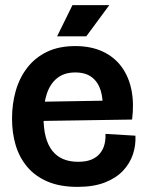

<svg xmlns="http://www.w3.org/2000/svg" viewBox="-20 -716 569 750"><path d="M283 14Q215 14 166.5 -6.5Q118 -27 87 -63.5Q56 -100 41.5 -148Q27 -196 27 -253Q27 -310 41.5 -361Q56 -412 86.5 -451.5Q117 -491 163.5 -513.5Q210 -536 274 -536Q335 -536 380.5 -515Q426 -494 454.5 -455.5Q483 -417 493.5 -364.5Q504 -312 496 -249L106 -243V-318L401 -323L380 -280Q384 -328 373.5 -362Q363 -396 338.5 -414.5Q314 -433 274 -433Q231 -433 203.5 -411Q176 -389 163 -350Q150 -311 150 -258Q150 -171 184 -127.5Q218 -84 285 -84Q317 -84 338 -93Q359 -102 371.5 -118Q384 -134 388.5 -153.5Q393 -173 392 -193L509 -186Q511 -148 499 -112.5Q487 -77 460 -48.5Q433 -20 389 -3Q345 14 283 14ZM317 -574H203L263 -696H407Z"/></svg>

Font: Bricolage Grotesque 96pt ExtraBold 96pt SemiBold
Style: Regular
Weight: 600
Version: Version 1.001;gftools[0.9.33.dev8+g029e19f]